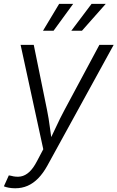

<svg xmlns="http://www.w3.org/2000/svg" viewBox="-31 -777 614 1004"><path d="M-10.7 197.3 15.1 140.1 26.4 142.1Q53.7 149.9 77.4 145.8Q101.1 141.6 122.1 122.3Q143.1 103 162.6 65.4L195.3 3.4L76.7 -542.5H145.5L214.8 -202.6Q224.1 -157.2 229.7 -111.8Q235.4 -66.4 242.2 -22.9H219.2Q240.7 -66.4 261.5 -111.8Q282.2 -157.2 306.6 -202.6L488.8 -542.5H563.5L216.3 89.8Q194.3 129.4 168.7 155.5Q143.1 181.6 113.3 194.6Q83.5 207.5 48.8 207.5Q30.8 207.5 15.1 204.6Q-0.5 201.7 -10.7 197.3ZM249 -616.2H193.8L278.3 -756.8H351.6ZM397.5 -616.2H341.8L447.8 -756.8H522Z"/></svg>

Font: Inter 16pt Light
Style: Italic
Weight: 300
Italic angle: -9.3988°
Version: Version 4.001;git-66647c0bb